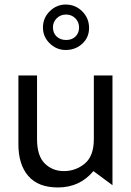

<svg xmlns="http://www.w3.org/2000/svg" viewBox="-20 -815 575 845"><path d="M235 10Q331 10 391 -62L475 0V-483H393V-203Q393 -128 353 -95Q313 -62 261 -62Q211 -62 177 -95.5Q143 -129 143 -203V-483H61V-180Q61 -91 104.5 -40.5Q148 10 235 10ZM372 -692Q372 -735 342 -765Q312 -795 269 -795Q229 -795 199 -765.5Q169 -736 169 -694Q169 -653 199 -624Q229 -595 269 -595Q312 -595 342 -622.5Q372 -650 372 -692ZM328 -694Q328 -670 312.5 -654.5Q297 -639 271 -639Q246 -639 229.5 -654Q213 -669 213 -695Q213 -718 229.5 -734.5Q246 -751 271 -751Q295 -751 311.5 -734.5Q328 -718 328 -694Z"/></svg>

Font: Geom Light
Style: Regular
Weight: 300
Version: Version 1.102